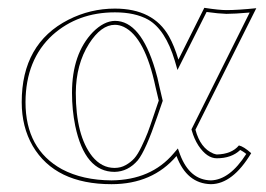

<svg xmlns="http://www.w3.org/2000/svg" viewBox="-20 -466 688 496"><path d="M276.9 -443.8Q376 -443.8 416.5 -372.1Q430.2 -347.7 440.9 -312L507.8 -445.8Q546.4 -439.9 564.9 -439.9Q594.2 -439.9 642.1 -444.8L484.9 -130.9Q497.6 -83 531.2 -69.3Q536.6 -67.4 540 -66.9Q578.6 -67.9 597.2 -90.3Q609.9 -87.4 628.9 -70.3Q581.1 9.3 524.9 9.8Q462.4 8.3 436 -63Q374 9.8 268.1 9.8Q122.6 9.8 64.5 -88.9Q36.1 -138.2 36.1 -202.1Q36.1 -353.5 156.7 -415Q213.4 -443.8 276.9 -443.8ZM390.1 -206.1 381.8 -241.2Q354.5 -370.1 299.8 -396.5Q288.1 -401.9 276.9 -401.9Q241.2 -401.9 210 -353Q176.3 -299.8 175.8 -226.1Q175.8 -115.7 218.3 -62Q242.7 -32.2 275.9 -32.2Q292 -32.2 304.9 -39.6Q317.9 -46.9 326.9 -56.9Q335.9 -66.9 345.9 -87.9Q356 -108.9 361.6 -123.5Q367.2 -138.2 377 -167.5ZM276.9 -434.1Q181.2 -434.1 115.7 -375.5Q46.4 -312 45.9 -202.1Q45.9 -80.6 140.1 -28.8Q193.4 -0.5 268.1 0Q370.1 -1 428.2 -69.3L439.5 -82.5L445.3 -66.4Q470.2 -1 524.9 0Q573.7 -1.5 616.2 -68.4Q607.4 -75.2 600.6 -78.6Q578.1 -57.1 540 -57.1Q514.6 -57.1 492.7 -89.8Q481.4 -107.4 475.6 -128.4L474.6 -131.8L625 -433.6Q585.4 -430.2 564.9 -430.2Q545.4 -430.7 513.7 -435.1L438.5 -285.2L431.6 -309.1Q407.2 -390.1 362.3 -415.5Q328.6 -434.1 276.9 -434.1ZM400.4 -205.6 386.2 -164.6Q356.4 -77.1 335.9 -51.8Q310.5 -22.5 275.9 -22Q199.2 -22 174.3 -141.1Q166 -182.1 166 -226.1Q166 -327.1 220.2 -383.3Q248.5 -411.6 276.9 -412.1Q343.3 -412.1 380.9 -286.1Q387.2 -265.1 391.6 -243.2Z"/></svg>

Font: Linux Biolinum Outline O
Style: Bold
Weight: 700
Designer: Philipp H. Poll
Foundry: Philipp H. Poll
Version: Version 0.9.2